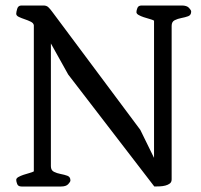

<svg xmlns="http://www.w3.org/2000/svg" viewBox="-20 -678 729 698"><path d="M39 -24Q39 -30 47 -34.5Q55 -39 65.5 -42.5Q76 -46 87 -49Q98 -52 103 -55V-586Q102 -594 92 -599Q82 -604 70 -608Q58 -612 48.5 -616.5Q39 -621 39 -628Q39 -634 42.5 -646Q46 -658 58 -658H138Q149 -658 155.5 -652Q162 -646 170 -635L490 -206L540 -104V-603Q535 -606 524 -609Q513 -612 502.5 -615.5Q492 -619 484 -623.5Q476 -628 476 -634Q476 -640 479.5 -649Q483 -658 495 -658H641Q659 -658 667 -649.5Q675 -641 675 -636Q675 -623 664 -619Q653 -615 639.5 -612.5Q626 -610 615 -604.5Q604 -599 604 -584V-26Q604 -16 597.5 -11Q591 -6 581.5 -3.5Q572 -1 561 -0.5Q550 0 541 0L228 -407L165 -520V-74Q165 -59 176 -53.5Q187 -48 200.5 -45.5Q214 -43 225 -39Q236 -35 236 -22Q236 -17 228 -8.5Q220 0 202 0H58Q46 0 42.5 -9Q39 -18 39 -24Z"/></svg>

Font: Asar
Style: Regular
Weight: 400
Designer: Eben Sorkin
Foundry: Eben Sorkin, Pria Ravichandran
Version: Version 1.003; ttfautohint (v1.3) -l 8 -r 50 -G 0 -x 0 -H 45